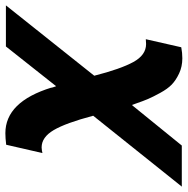

<svg xmlns="http://www.w3.org/2000/svg" viewBox="-16 -513 699 715"><g transform="rotate(90 333.5 -155.5)"><path d="M-4 172 258 -157Q233 -255 207 -302.5Q181 -350 140 -350L122 -349L152 -481Q173 -485 193 -485Q224 -485 249.5 -473Q275 -461 291 -445.5Q307 -430 322 -402.5Q337 -375 344.5 -357.5Q352 -340 362 -311Q365 -302 367 -297L518 -483H671L407 -153Q434 -51 460.5 -6Q487 39 525 39Q526 39 536 38L546 36L515 171Q490 174 472 174Q355 174 302 2L303 3Q300 -8 297 -15L149 172Z"/></g></svg>

Font: Coval
Style: ExtraBold Italic
Weight: 800
Foundry: Context Ltd
Version: Version 001.000